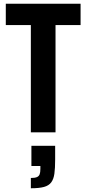

<svg xmlns="http://www.w3.org/2000/svg" viewBox="-20 -708 462 1027"><path d="M145 0V-574H11V-688H411V-574H277V0ZM145 299V244Q166 244 177 239.5Q188 235 192 224.5Q196 214 196 195V180H148V72H275V145Q275 191 271 220.5Q267 250 254 267.5Q241 285 215 292Q189 299 145 299Z"/></svg>

Font: Saira Condensed
Style: Bold
Weight: 700
Width: 3
Designer: Hector Gatti with collaboration of the Omnibus-Type team
Foundry: Omnibus-Type
Version: Version 1.101